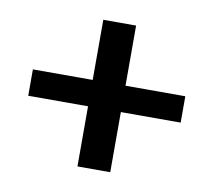

<svg xmlns="http://www.w3.org/2000/svg" viewBox="-59 -579 653 588"><g transform="rotate(10 268.0 -285.0)"><path d="M505 -244H319V-57H217V-244H31V-326H217V-513H319V-326H505Z"/></g></svg>

Font: Niramit Medium
Style: Regular
Weight: 500
Designer: Katatrad Aksorn Co.,Ltd.
Foundry: Cadson Demak Co.,Ltd.
Version: Version 1.000; ttfautohint (v1.6)